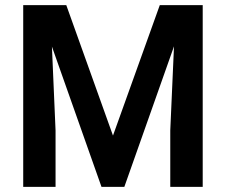

<svg xmlns="http://www.w3.org/2000/svg" viewBox="-20 -731 886 751"><path d="M772.9 -710.9V0H646V-220.7L660.6 -549.8L466.3 0H377L183.1 -548.8L197.3 -220.7V0H70.8V-710.9H239.3L421.9 -200.7L605 -710.9Z"/></svg>

Font: Robert Sans
Style: Bold
Weight: 700
Designer: Christian Robertson (extended by Adam Twardoch)
Foundry: Google
Version: Version 12.135;April 2, 2019;FontCreator 11.5.0.2425 64-bit;